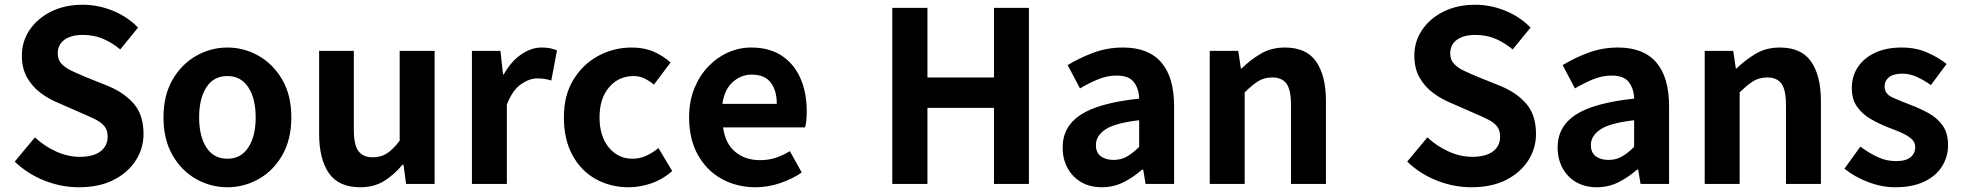

<svg xmlns="http://www.w3.org/2000/svg" viewBox="-20 -774 8251 808"><path d="M312 14Q238 14 167 -14Q96 -42 42 -94L127 -196Q166 -159 216 -136.5Q266 -114 315 -114Q373 -114 403 -137Q433 -160 433 -199Q433 -227 419 -243.5Q405 -260 379.5 -272.5Q354 -285 321 -299L223 -342Q186 -357 151 -383Q116 -409 94 -447.5Q72 -486 72 -540Q72 -600 105 -648.5Q138 -697 195.5 -725.5Q253 -754 328 -754Q393 -754 454.5 -729Q516 -704 561 -658L486 -566Q451 -595 413 -611Q375 -627 328 -627Q279 -627 251 -606.5Q223 -586 223 -549Q223 -523 238.5 -506Q254 -489 280.5 -476.5Q307 -464 338 -451L435 -412Q503 -384 543.5 -337Q584 -290 584 -210Q584 -150 551.5 -99Q519 -48 458.5 -17Q398 14 312 14Z M937 14Q867 14 805.5 -20.5Q744 -55 706 -121Q668 -187 668 -280Q668 -373 706 -438.5Q744 -504 805.5 -539Q867 -574 937 -574Q1007 -574 1068.5 -539Q1130 -504 1168 -438.5Q1206 -373 1206 -280Q1206 -187 1168 -121Q1130 -55 1068.5 -20.5Q1007 14 937 14ZM937 -106Q994 -106 1025 -153.5Q1056 -201 1056 -280Q1056 -359 1025 -406.5Q994 -454 937 -454Q879 -454 848.5 -406.5Q818 -359 818 -280Q818 -201 848.5 -153.5Q879 -106 937 -106Z M1496 14Q1405 14 1364 -45.5Q1323 -105 1323 -211V-560H1469V-229Q1469 -164 1488.5 -138Q1508 -112 1549 -112Q1583 -112 1608.5 -128.5Q1634 -145 1662 -182V-560H1809V0H1689L1678 -81H1674Q1638 -38 1596 -12Q1554 14 1496 14Z M1966 0V-560H2086L2097 -461H2100Q2131 -516 2173.5 -545Q2216 -574 2259 -574Q2282 -574 2297 -570.5Q2312 -567 2324 -562L2300 -435Q2285 -440 2271.5 -442Q2258 -444 2240 -444Q2208 -444 2172.5 -419.5Q2137 -395 2113 -334V0Z M2626 14Q2549 14 2487 -20.5Q2425 -55 2389 -121Q2353 -187 2353 -280Q2353 -373 2393 -438.5Q2433 -504 2498 -539Q2563 -574 2639 -574Q2691 -574 2731 -556.5Q2771 -539 2802 -511L2732 -418Q2711 -435 2690.5 -444.5Q2670 -454 2647 -454Q2583 -454 2543 -406.5Q2503 -359 2503 -280Q2503 -201 2542 -153.5Q2581 -106 2642 -106Q2673 -106 2700.5 -119Q2728 -132 2751 -151L2809 -54Q2769 -19 2721 -2.5Q2673 14 2626 14Z M3159 14Q3081 14 3017.5 -21Q2954 -56 2917 -122Q2880 -188 2880 -280Q2880 -348 2902 -402Q2924 -456 2961 -494.5Q2998 -533 3044.5 -553.5Q3091 -574 3141 -574Q3218 -574 3270 -539.5Q3322 -505 3348.5 -444.5Q3375 -384 3375 -306Q3375 -263 3368 -238H3023Q3032 -170 3074 -135Q3116 -100 3179 -100Q3213 -100 3243 -109.5Q3273 -119 3304 -138L3354 -48Q3313 -20 3262 -3Q3211 14 3159 14ZM3020 -337H3249Q3249 -393 3223.5 -426.5Q3198 -460 3143 -460Q3099 -460 3064 -429Q3029 -398 3020 -337Z M3735 0V-741H3883V-448H4163V-741H4310V0H4163V-320H3883V0Z M4617 14Q4567 14 4530 -7.5Q4493 -29 4472.5 -67Q4452 -105 4452 -153Q4452 -242 4528.5 -291.5Q4605 -341 4774 -359Q4773 -400 4752 -428Q4731 -456 4679 -456Q4640 -456 4602 -440.5Q4564 -425 4525 -402L4473 -500Q4522 -530 4581 -552Q4640 -574 4706 -574Q4813 -574 4867 -511.5Q4921 -449 4921 -327V0H4801L4791 -60H4786Q4750 -28 4708 -7Q4666 14 4617 14ZM4666 -101Q4698 -101 4723 -115.5Q4748 -130 4774 -156V-268Q4671 -256 4631.5 -229Q4592 -202 4592 -164Q4592 -131 4613 -116Q4634 -101 4666 -101Z M5071 0V-560H5191L5202 -486H5205Q5242 -522 5286 -548Q5330 -574 5387 -574Q5478 -574 5519 -514.5Q5560 -455 5560 -349V0H5413V-331Q5413 -396 5394 -422Q5375 -448 5334 -448Q5300 -448 5274.5 -432Q5249 -416 5218 -385V0Z M6172 14Q6098 14 6027 -14Q5956 -42 5902 -94L5987 -196Q6026 -159 6076 -136.5Q6126 -114 6175 -114Q6233 -114 6263 -137Q6293 -160 6293 -199Q6293 -227 6279 -243.5Q6265 -260 6239.5 -272.5Q6214 -285 6181 -299L6083 -342Q6046 -357 6011 -383Q5976 -409 5954 -447.5Q5932 -486 5932 -540Q5932 -600 5965 -648.5Q5998 -697 6055.5 -725.5Q6113 -754 6188 -754Q6253 -754 6314.5 -729Q6376 -704 6421 -658L6346 -566Q6311 -595 6273 -611Q6235 -627 6188 -627Q6139 -627 6111 -606.5Q6083 -586 6083 -549Q6083 -523 6098.5 -506Q6114 -489 6140.5 -476.5Q6167 -464 6198 -451L6295 -412Q6363 -384 6403.5 -337Q6444 -290 6444 -210Q6444 -150 6411.5 -99Q6379 -48 6318.5 -17Q6258 14 6172 14Z M6700 14Q6650 14 6613 -7.5Q6576 -29 6555.5 -67Q6535 -105 6535 -153Q6535 -242 6611.5 -291.5Q6688 -341 6857 -359Q6856 -400 6835 -428Q6814 -456 6762 -456Q6723 -456 6685 -440.5Q6647 -425 6608 -402L6556 -500Q6605 -530 6664 -552Q6723 -574 6789 -574Q6896 -574 6950 -511.5Q7004 -449 7004 -327V0H6884L6874 -60H6869Q6833 -28 6791 -7Q6749 14 6700 14ZM6749 -101Q6781 -101 6806 -115.5Q6831 -130 6857 -156V-268Q6754 -256 6714.5 -229Q6675 -202 6675 -164Q6675 -131 6696 -116Q6717 -101 6749 -101Z M7154 0V-560H7274L7285 -486H7288Q7325 -522 7369 -548Q7413 -574 7470 -574Q7561 -574 7602 -514.5Q7643 -455 7643 -349V0H7496V-331Q7496 -396 7477 -422Q7458 -448 7417 -448Q7383 -448 7357.5 -432Q7332 -416 7301 -385V0Z M7955 14Q7899 14 7841.5 -8Q7784 -30 7742 -64L7809 -157Q7847 -129 7883 -112.5Q7919 -96 7959 -96Q8001 -96 8020.5 -112.5Q8040 -129 8040 -155Q8040 -176 8023 -190.5Q8006 -205 7979.5 -216.5Q7953 -228 7923 -239Q7888 -253 7853 -273Q7818 -293 7795.5 -324.5Q7773 -356 7773 -403Q7773 -453 7798.5 -491.5Q7824 -530 7871 -552Q7918 -574 7982 -574Q8043 -574 8090.5 -553Q8138 -532 8172 -505L8106 -416Q8076 -437 8046.5 -450.5Q8017 -464 7986 -464Q7948 -464 7929.5 -449Q7911 -434 7911 -410Q7911 -379 7944 -364Q7977 -349 8022 -332Q8059 -318 8095 -298.5Q8131 -279 8154.5 -247Q8178 -215 8178 -163Q8178 -114 8152.5 -73.5Q8127 -33 8077.5 -9.5Q8028 14 7955 14Z"/></svg>

Font: Source Han Sans
Style: Bold
Weight: 700
Designer: Ryoko NISHIZUKA Ë•øÂ°öÊ∂ºÂ≠ê (kana, bopomofo & ideographs); Paul D. Hunt (Latin, Greek & Cyrillic); Sandoll Communicatio
Foundry: Adobe
Version: Version 2.004;hotconv 1.0.118;makeotfexe 2.5.65603